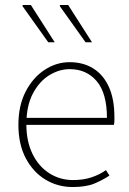

<svg xmlns="http://www.w3.org/2000/svg" viewBox="-20 -740 518 772"><path d="M272 12Q212 12 162.5 -18Q113 -48 83.5 -104Q54 -160 54 -238Q54 -316 83.5 -372.5Q113 -429 160 -459.5Q207 -490 260 -490Q315 -490 355.5 -464.5Q396 -439 418 -390Q440 -341 440 -270Q440 -263 440 -255Q440 -247 438 -238H70V-266H410Q410 -365 369 -413.5Q328 -462 260 -462Q218 -462 178 -437.5Q138 -413 112 -363.5Q86 -314 86 -240Q86 -172 110.5 -121.5Q135 -71 178 -43.5Q221 -16 274 -16Q315 -16 348 -27Q381 -38 406 -56L420 -34Q393 -16 359.5 -2Q326 12 272 12ZM174 -570 70 -716 72 -720H104L200 -570ZM324 -570 220 -716 222 -720H254L350 -570Z"/></svg>

Font: Source Sans 3 VF
Style: Regular
Weight: 200
Designer: Paul D. Hunt
Foundry: Adobe
Version: Version 3.046;hotconv 1.0.118;makeotfexe 2.5.65603